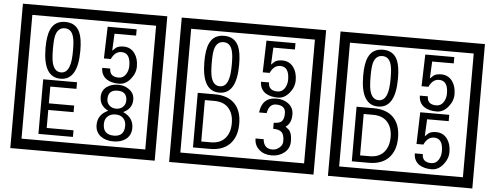

<svg xmlns="http://www.w3.org/2000/svg" viewBox="-61 -1131 3587 1391"><g transform="rotate(5 1732.5 -435.0)"><path d="M1103 90H53V-960H1103ZM1028 15V-885H128V15ZM497 -656Q497 -442 371 -442Q244 -442 244 -656Q244 -744 265 -789Q294 -855 371 -855Q448 -855 477 -789Q497 -745 497 -656ZM444 -656Q444 -723 435 -752Q420 -809 371 -809Q322 -809 306 -752Q298 -723 298 -656Q298 -587 306 -553Q322 -488 371 -488Q419 -488 435 -554Q444 -587 444 -656ZM915 -580Q916 -531 880.5 -487Q845 -443 796 -443Q741 -443 706 -466Q666 -494 666 -547H724Q724 -487 790 -487Q824 -487 843 -517Q860 -544 860 -579Q860 -673 795 -673Q748 -673 722 -616H672L679 -847H890V-801H733L727 -677Q740 -689 753 -701Q772 -714 807 -714Q859 -714 889 -672Q915 -635 915 -580ZM498 -30H247V-427H493V-379H303V-257H487V-209H303V-78H498ZM921 -132Q921 -79 882 -49Q846 -23 792 -23Q737 -23 701 -49Q661 -79 661 -132Q661 -207 736 -241Q673 -271 673 -337Q673 -384 710 -411Q744 -435 792 -435Q839 -435 872 -410Q910 -383 910 -337Q910 -271 845 -241Q921 -207 921 -132ZM860 -326Q860 -392 792 -392Q723 -392 723 -326Q723 -297 742.5 -279Q762 -261 792 -261Q821 -261 840.5 -279Q860 -297 860 -326ZM868 -143Q868 -178 847.5 -198.5Q827 -219 792 -219Q756 -219 734.5 -198.5Q713 -178 713 -143Q713 -65 792 -65Q868 -65 868 -143Z M2258 90H1208V-960H2258ZM2183 15V-885H1283V15ZM1652 -656Q1652 -442 1526 -442Q1399 -442 1399 -656Q1399 -744 1420 -789Q1449 -855 1526 -855Q1603 -855 1632 -789Q1652 -745 1652 -656ZM1599 -656Q1599 -723 1590 -752Q1575 -809 1526 -809Q1477 -809 1461 -752Q1453 -723 1453 -656Q1453 -587 1461 -553Q1477 -488 1526 -488Q1574 -488 1590 -554Q1599 -587 1599 -656ZM2070 -580Q2071 -531 2035.5 -487Q2000 -443 1951 -443Q1896 -443 1861 -466Q1821 -494 1821 -547H1879Q1879 -487 1945 -487Q1979 -487 1998 -517Q2015 -544 2015 -579Q2015 -673 1950 -673Q1903 -673 1877 -616H1827L1834 -847H2045V-801H1888L1882 -677Q1895 -689 1908 -701Q1927 -714 1962 -714Q2014 -714 2044 -672Q2070 -635 2070 -580ZM1690 -229Q1690 -136 1639.5 -83Q1589 -30 1495 -30H1371V-427H1495Q1590 -427 1640 -375.5Q1690 -324 1690 -229ZM1636 -229Q1636 -298 1600 -338.5Q1564 -379 1496 -379H1427V-78H1496Q1564 -78 1600 -119Q1636 -160 1636 -229ZM2074 -136Q2074 -84 2035.5 -53Q1997 -22 1944 -22Q1889 -22 1855 -51Q1817 -82 1817 -134H1876Q1882 -65 1945 -65Q1973 -65 1996 -84.5Q2019 -104 2019 -132Q2019 -177 2001 -196Q1983 -215 1938 -215V-259Q1980 -259 1996.5 -276Q2013 -293 2013 -334Q2013 -392 1944 -392Q1893 -392 1881 -324H1826Q1839 -435 1943 -435Q1994 -435 2029 -409Q2068 -380 2068 -330Q2068 -265 2026 -238Q2050 -222 2058 -210Q2074 -185 2074 -136Z M3413 90H2363V-960H3413ZM3338 15V-885H2438V15ZM2807 -656Q2807 -442 2681 -442Q2554 -442 2554 -656Q2554 -744 2575 -789Q2604 -855 2681 -855Q2758 -855 2787 -789Q2807 -745 2807 -656ZM2754 -656Q2754 -723 2745 -752Q2730 -809 2681 -809Q2632 -809 2616 -752Q2608 -723 2608 -656Q2608 -587 2616 -553Q2632 -488 2681 -488Q2729 -488 2745 -554Q2754 -587 2754 -656ZM3225 -580Q3226 -531 3190.5 -487Q3155 -443 3106 -443Q3051 -443 3016 -466Q2976 -494 2976 -547H3034Q3034 -487 3100 -487Q3134 -487 3153 -517Q3170 -544 3170 -579Q3170 -673 3105 -673Q3058 -673 3032 -616H2982L2989 -847H3200V-801H3043L3037 -677Q3050 -689 3063 -701Q3082 -714 3117 -714Q3169 -714 3199 -672Q3225 -635 3225 -580ZM2845 -229Q2845 -136 2794.5 -83Q2744 -30 2650 -30H2526V-427H2650Q2745 -427 2795 -375.5Q2845 -324 2845 -229ZM2791 -229Q2791 -298 2755 -338.5Q2719 -379 2651 -379H2582V-78H2651Q2719 -78 2755 -119Q2791 -160 2791 -229ZM3225 -160Q3226 -111 3190.5 -67Q3155 -23 3106 -23Q3051 -23 3016 -46Q2976 -74 2976 -127H3034Q3034 -67 3100 -67Q3134 -67 3153 -97Q3170 -124 3170 -159Q3170 -253 3105 -253Q3058 -253 3032 -196H2982L2989 -427H3200V-381H3043L3037 -257Q3050 -269 3063 -281Q3082 -294 3117 -294Q3169 -294 3199 -252Q3225 -215 3225 -160Z"/></g></svg>

Font: Unicode BMP Fallback SIL
Style: Regular
Weight: 400
Foundry: NRSI, SIL International
Version: Version 5.1 Based on Unicode 5.1